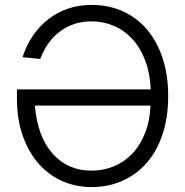

<svg xmlns="http://www.w3.org/2000/svg" viewBox="-20 -746 754 782"><path d="M594 -382Q591 -448 571.5 -499.5Q552 -551 519.5 -586.5Q487 -622 444 -640.5Q401 -659 352 -659Q281 -659 226.5 -619.5Q172 -580 144 -506L72 -513Q87 -561 114 -600.5Q141 -640 177 -668Q213 -696 257.5 -711Q302 -726 352 -726Q423 -726 480.5 -700Q538 -674 579 -625.5Q620 -577 642.5 -508.5Q665 -440 665 -355Q665 -268 642 -199Q619 -130 577.5 -82.5Q536 -35 478.5 -9.5Q421 16 352 16Q291 16 236 -7.5Q181 -31 139.5 -77Q98 -123 73.5 -190.5Q49 -258 49 -345V-382ZM352 -51Q401 -51 443.5 -68.5Q486 -86 518.5 -120Q551 -154 570.5 -203Q590 -252 593 -316H122Q133 -189 194.5 -120Q256 -51 352 -51Z"/></svg>

Font: Geist Light
Style: Regular
Weight: 400
Designer: Basement.studio, Andrés Briganti, Mateo Zaragoza
Foundry: Basement.studio, Vercel, Andrés Briganti, Guido Ferreyra, Mateo Zaragoza
Version: Version 1.401